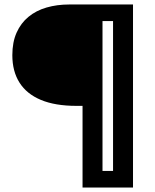

<svg xmlns="http://www.w3.org/2000/svg" viewBox="-20 -680 690 856"><path d="M348 156V-208H321Q226 -208 162.5 -234.5Q99 -261 67 -311.5Q35 -362 35 -434Q35 -492 54 -534.5Q73 -577 107 -605Q141 -633 187.5 -646.5Q234 -660 289 -660H437V156ZM383 156V82H545V156ZM484 156V-660H573V156ZM369 -586V-660H560V-586Z"/></svg>

Font: Bricolage Grotesque 24pt Medium
Style: Regular
Weight: 500
Designer: Mathieu Triay
Foundry: Atelier Triay
Version: Version 1.001;gftools[0.9.33.dev8+g029e19f]